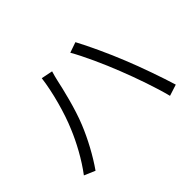

<svg xmlns="http://www.w3.org/2000/svg" viewBox="-123 -977 1247 1247"><g transform="rotate(-45 500.0 -353.5)"><path d="M233 -315C199 -232 143 -127 80 -44L155 -12C212 -93 266 -194 303 -285C346 -389 381 -539 394 -600C399 -621 405 -647 412 -668L333 -684C319 -571 277 -417 233 -315ZM726 -356C768 -250 816 -113 841 -14L919 -39C892 -128 839 -280 798 -380C755 -488 692 -623 653 -695L581 -670C624 -596 686 -459 726 -356Z"/></g></svg>

Font: Noto Sans CJK SC DemiLight
Style: Regular
Weight: 350
Designer: Ryoko NISHIZUKA 西塚涼子 (kana, bopomofo & ideographs); Paul D. Hunt (Latin, Greek & Cyrillic); Sandoll Communications 산돌커뮤니
Foundry: Adobe
Version: Version 2.004;hotconv 1.0.118;makeotfexe 2.5.65603